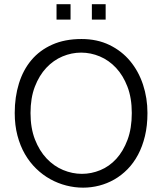

<svg xmlns="http://www.w3.org/2000/svg" viewBox="-20 -863 758 897"><path d="M309.6 -771.5H244.1V-843.3H309.6ZM473.6 -771.5H409.2V-843.3H473.6ZM668.9 -335Q668.9 -275.9 657.2 -227.3Q645.5 -178.7 624.8 -139.9Q604 -101.1 575.7 -72.3Q547.4 -43.5 513.9 -24.4Q480.5 -5.4 443.4 4.2Q406.2 13.7 368.2 13.7Q328.6 13.7 289.6 3.7Q250.5 -6.3 215.1 -25.9Q179.7 -45.4 149.2 -75Q118.7 -104.5 96.4 -143.1Q74.2 -181.6 61.5 -229.7Q48.8 -277.8 48.8 -335Q48.8 -409.7 68.4 -472.9Q87.9 -536.1 126.7 -582.3Q165.5 -628.4 224.1 -654.5Q282.7 -680.7 360.8 -680.7Q434.1 -680.7 491.5 -652.8Q548.8 -625 588.1 -577.6Q627.4 -530.3 648.2 -467.5Q668.9 -404.8 668.9 -335ZM595.7 -335Q595.7 -405.3 575.4 -458Q555.2 -510.7 522 -546.1Q488.8 -581.5 446.3 -599.4Q403.8 -617.2 358.9 -617.2Q314.5 -617.2 272 -599.4Q229.5 -581.5 196.3 -546.1Q163.1 -510.7 142.8 -458Q122.6 -405.3 122.6 -335Q122.6 -264.6 143.3 -211.4Q164.1 -158.2 197.8 -122.6Q231.4 -86.9 274.7 -68.8Q317.9 -50.8 362.8 -50.8Q406.7 -50.8 448.7 -68.1Q490.7 -85.4 523.2 -120.8Q555.7 -156.2 575.7 -209.7Q595.7 -263.2 595.7 -335Z"/></svg>

Font: SengPathom
Style: Regular
Weight: 400
Designer: John M. Durdin
Foundry: Lao Script for Windows
Version: Version 1.300